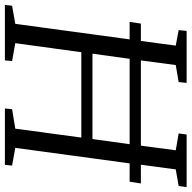

<svg xmlns="http://www.w3.org/2000/svg" viewBox="-19 -764 783 785"><g transform="rotate(90 372.5 -371.5)"><path d="M0 0 3.5 -29.5 77.5 -42.5 141 -510H69.5L76.5 -556H147.5L166.5 -698.5L103 -710.5L106.5 -743H319L315.5 -710.5L246 -698.5L227 -556H575.5L594.5 -698.5L525.5 -710.5L530 -743H745L740.5 -710.5L672.5 -698.5L653.5 -556H730L723 -510H648L584.5 -42.5L657 -29.5L654 0H423.5L426.5 -29.5L506 -42.5L542.5 -312.5H193.5L156.5 -42.5L229.5 -29.5L227 0ZM199.5 -358H548.5L569.5 -510H220.5Z"/></g></svg>

Font: Merriweather 60pt Light
Style: Italic
Weight: 300
Italic angle: -7.8°
Version: Version 2.101